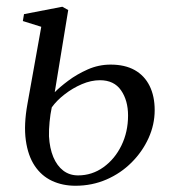

<svg xmlns="http://www.w3.org/2000/svg" viewBox="-20 -554 518 584"><path d="M209.5 11Q170 11 138 -4Q106 -19 85.5 -49.8Q65 -80.5 58.5 -127.5Q52 -174.5 63.5 -238L105.5 -472.5L49.5 -490L53 -511L169.5 -533.5L187.5 -523.5L146.5 -273.5Q161 -288.5 187.2 -308.2Q213.5 -328 246.8 -342.8Q280 -357.5 316.5 -357.5Q360 -357.5 389.8 -340.8Q419.5 -324 435 -292.8Q450.5 -261.5 450.5 -219Q450.5 -175 431.8 -133.8Q413 -92.5 380.2 -59.8Q347.5 -27 303.8 -8Q260 11 209.5 11ZM217.5 -20.5Q260 -20.5 294.8 -45.5Q329.5 -70.5 349.5 -111.8Q369.5 -153 369.5 -202.5Q369.5 -248.5 348.2 -279.2Q327 -310 284 -310Q257 -310 229 -298Q201 -286 176.8 -267.2Q152.5 -248.5 137.5 -227.5Q133 -207 130.8 -183.2Q128.5 -159.5 129 -139.5Q131 -103 142.2 -76.2Q153.5 -49.5 172.5 -35Q191.5 -20.5 217.5 -20.5Z"/></svg>

Font: Merriweather 96pt Light
Style: Italic
Weight: 300
Italic angle: -7.8°
Version: Version 2.101